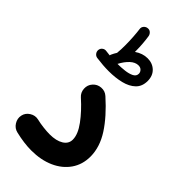

<svg xmlns="http://www.w3.org/2000/svg" viewBox="-278 -901 1022 1022"><g transform="rotate(45 233.0 -390.5)"><path d="M68.8 -572.3Q70.3 -585 80.3 -592.5Q90.3 -600.1 102.5 -598.1Q117.7 -596.2 131.8 -594.7Q132.3 -598.1 133.8 -601.6Q141.1 -617.7 150.4 -632.3Q150.4 -634.8 150.4 -636.2Q151.9 -647.5 152.3 -661.1Q152.8 -674.8 152.8 -690.9Q152.8 -722.2 150.6 -754.2Q148.4 -786.1 145.5 -806.6Q143.6 -819.3 151.9 -828.9Q160.2 -838.4 170.9 -839.8Q185.1 -842.3 194.6 -833.7Q204.1 -825.2 206.1 -813Q209.5 -792 211.7 -764.4Q213.9 -736.8 213.9 -713.9Q213.9 -708 213.9 -702.6Q248.5 -726.6 285.6 -726.6Q323.2 -726.6 347.4 -703.4Q371.6 -680.2 371.6 -641.1Q371.6 -600.1 346.4 -575.9Q321.3 -551.8 279.5 -541.5Q237.8 -531.2 187.5 -531.2Q145 -531.2 94.7 -538.1Q82.5 -540 75 -550Q67.4 -560.1 68.8 -572.3ZM278.3 -665.5Q254.4 -665.5 232.4 -645Q210.4 -624.5 193.4 -591.8Q219.7 -591.8 246.8 -595Q273.9 -598.1 292.5 -607.4Q311 -616.7 311 -635.3Q311 -647 302.2 -656.2Q293.5 -665.5 278.3 -665.5ZM25.9 -34.7Q31.2 -60.1 54.4 -74.7Q77.6 -89.4 103.5 -83.5Q127.9 -77.6 155 -74.5Q182.1 -71.3 203.1 -71.3Q252.4 -71.3 281.5 -89.4Q310.5 -107.4 310.5 -138.7Q310.5 -178.7 273.4 -229Q236.3 -279.3 182.1 -327.6Q162.1 -345.2 160.6 -372.6Q159.2 -399.9 176.8 -419.4Q194.3 -439.5 221.7 -441.4Q249 -443.4 269 -425.3Q350.6 -352.5 395.8 -282.5Q440.9 -212.4 440.9 -141.1Q440.9 -81.5 409.7 -36.4Q378.4 8.8 322.8 33.7Q267.1 58.6 194.3 58.6Q140.6 58.6 75.2 43Q49.3 37.1 34.9 13.9Q20.5 -9.3 25.9 -34.7Z"/></g></svg>

Font: Mikhak-FD Bold
Style: Regular
Weight: 700
Designer: Amin Abedi
Version: Version 3.3